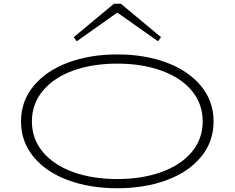

<svg xmlns="http://www.w3.org/2000/svg" viewBox="-20 -990 1250 1023"><path d="M92 -343Q92 -451 159 -532Q226 -613 342.5 -656.5Q459 -700 605 -700Q751 -700 867.5 -656.5Q984 -613 1051 -532Q1118 -451 1118 -343Q1118 -235 1051 -154Q984 -73 867.5 -30Q751 13 605 13Q459 13 342.5 -30Q226 -73 159 -154Q92 -235 92 -343ZM1060 -343Q1060 -437 1002 -506.5Q944 -576 840.5 -613.5Q737 -651 605 -651Q472 -651 369 -613.5Q266 -576 208 -506Q150 -436 150 -343Q150 -250 208 -180.5Q266 -111 369 -73.5Q472 -36 605 -36Q737 -36 840.5 -73.5Q944 -111 1002 -180.5Q1060 -250 1060 -343ZM373 -792 587 -970H624L838 -792L822 -770L605 -923L389 -770Z"/></svg>

Font: BioRhyme Expanded Light
Style: Regular
Weight: 300
Width: 7
Designer: Aoife Mooney
Foundry: Aoife Mooney Type
Version: Version 1.000